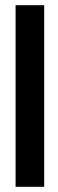

<svg xmlns="http://www.w3.org/2000/svg" viewBox="-20 -719 222 739"><path d="M40 -699H150V0H40Z"/></svg>

Font: Moniqa ExtBd Paragraph
Style: Regular
Weight: 800
Designer: Rajesh Rajput
Foundry: Rajesh Rajput
Version: Version 1.000